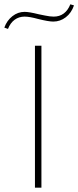

<svg xmlns="http://www.w3.org/2000/svg" viewBox="-32 -870 363 890"><path d="M-12 -742Q0 -775 25.5 -795Q51 -815 82 -815Q103 -815 147 -804Q153 -803 176.5 -798Q200 -793 217 -793Q244 -793 263.5 -807.5Q283 -822 294 -850L311 -845Q299 -810 273 -790Q247 -770 215 -770Q193 -770 145 -782Q105 -793 82 -793Q56 -793 36 -778.5Q16 -764 5 -736ZM130 -658H160V0H130Z"/></svg>

Font: Ysabeau SC Extralight
Style: Regular
Weight: 200
Designer: Christian Thalmann (Catharsis Fonts)
Version: Version 0.003